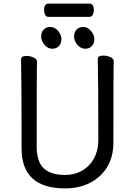

<svg xmlns="http://www.w3.org/2000/svg" viewBox="-20 -1024 750 1068"><path d="M341.8 23.9Q100.1 23.9 100.1 -198.2Q100.1 -575.2 97.2 -694.8Q97.2 -712.9 127.9 -712.9Q147 -712.9 166.5 -704.3Q186 -695.8 186 -680.2Q186 -662.1 185.1 -648.9Q184.1 -584 184.1 -210Q184.1 -125 223.1 -87.9Q262.2 -50.8 341.8 -50.8Q395 -50.8 437.5 -75.4Q480 -100.1 503.4 -144Q526.9 -188 526.9 -242.2Q526.9 -580.1 523.9 -696.8Q523.9 -714.8 555.2 -714.8Q574.2 -714.8 593.5 -706.5Q612.8 -698.2 612.8 -682.1Q612.8 -666 611.8 -653.8Q610.8 -594.2 610.8 -230Q610.8 -153.8 576.9 -96.4Q543 -39.1 481.9 -7.6Q420.9 23.9 341.8 23.9ZM454.1 -752.9Q429.2 -752.9 410.6 -774.9Q392.1 -796.9 392.1 -819.8Q392.1 -844.2 405.5 -859.1Q418.9 -874 443.8 -874Q466.8 -874 485.8 -852.1Q504.9 -830.1 504.9 -806.2Q504.9 -783.2 491 -768.1Q477.1 -752.9 454.1 -752.9ZM271 -752.9Q246.1 -752.9 227.5 -774.9Q209 -796.9 209 -819.8Q209 -844.2 222.4 -859.1Q235.8 -874 261.2 -874Q284.2 -874 303 -852.1Q321.8 -830.1 321.8 -806.2Q321.8 -783.2 307.9 -768.1Q293.9 -752.9 271 -752.9ZM477.1 -930.2H249Q236.8 -930.2 231 -942.1Q225.1 -954.1 225.1 -967.8Q225.1 -1003.9 250 -1003.9H478Q502 -1003.9 502 -966.8Q502 -954.1 496.1 -942.1Q490.2 -930.2 477.1 -930.2Z"/></svg>

Font: LXGW WenKai Screen
Style: Regular
Weight: 400
Designer: LXGW / Fontworks Inc.
Foundry: LXGW / Fontworks Inc.
Version: Version 1.510;January 18,2025